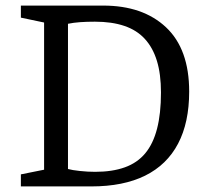

<svg xmlns="http://www.w3.org/2000/svg" viewBox="-20 -668 742 688"><path d="M54.8 0V-43.2L138 -59.9V-587.3L54.8 -604.8V-648H349.6Q492.3 -648 575.1 -570Q657.9 -492 657.9 -339.9Q657.9 -228.8 618 -153.1Q578.1 -77.3 500 -38.6Q422 0 307.1 0ZM320.8 -52.3Q382.5 -52.3 427.2 -68.4Q472 -84.4 500.5 -118.7Q528.9 -152.9 542.8 -206.9Q556.8 -260.8 556.8 -336.6Q556.8 -402.4 542.3 -449.8Q527.8 -497.2 498.9 -528.7Q470 -560.2 425.4 -575.2Q380.9 -590.3 320.1 -590.3Q291 -590.3 267.2 -588.6Q243.5 -586.9 223.6 -582.8V-62.4Q238.7 -58.2 266.4 -55.3Q294.1 -52.3 320.8 -52.3Z"/></svg>

Font: Faustina Light
Style: Regular
Weight: 300
Designer: Alfonso Garcia
Foundry: http://www.omnibus-type.com
Version: Version 1.200